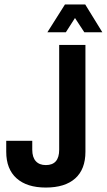

<svg xmlns="http://www.w3.org/2000/svg" viewBox="-20 -832 480 863"><path d="M359 -687 317 -751 276 -687H193L272 -812H363L440 -687ZM186 11Q101 11 54.5 -30.5Q8 -72 8 -150V-199H125V-159Q125 -125 141 -107.5Q157 -90 186 -90Q246 -90 246 -159V-630H364V-150Q364 -71 318 -30Q272 11 186 11Z"/></svg>

Font: Pragati Narrow
Style: Bold
Weight: 700
Designer: Hector Gatti, Marcela Romero, Pablo Cosgaya and Nicolas Silva
Foundry: Omnibus-Type
Version: Version 1.010; ttfautohint (v1.3)